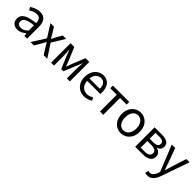

<svg xmlns="http://www.w3.org/2000/svg" viewBox="350 -2057 3792 3792"><g transform="rotate(45 2245.5 -161.5)"><path d="M217 13Q172 13 136 -5Q100 -23 79.5 -57.5Q59 -92 59 -141Q59 -230 138.5 -277.5Q218 -325 392 -344Q392 -379 382.5 -410.5Q373 -442 349 -461.5Q325 -481 280 -481Q233 -481 191.5 -462.5Q150 -444 117 -423L82 -486Q107 -502 140 -518.5Q173 -535 212 -546Q251 -557 295 -557Q361 -557 402.5 -529Q444 -501 463.5 -451.5Q483 -402 483 -334V0H408L400 -65H397Q359 -33 313.5 -10Q268 13 217 13ZM243 -61Q282 -61 317.5 -79Q353 -97 392 -132V-283Q301 -273 247 -254.5Q193 -236 170 -209.5Q147 -183 147 -147Q147 -100 175 -80.5Q203 -61 243 -61Z M578 0 757 -283 592 -543H691L764 -424Q776 -401 789.5 -378.5Q803 -356 817 -333H822Q833 -356 845.5 -378.5Q858 -401 870 -424L937 -543H1032L867 -274L1046 0H946L866 -127Q852 -152 837.5 -176.5Q823 -201 807 -224H802Q789 -201 775.5 -176.5Q762 -152 747 -127L674 0Z M1153 0V-543H1258L1365 -288Q1378 -254 1390 -221.5Q1402 -189 1414 -156H1419Q1432 -189 1444.5 -221.5Q1457 -254 1468 -288L1572 -543H1677V0H1594V-245Q1594 -270 1595.5 -303Q1597 -336 1599.5 -370Q1602 -404 1604 -432H1600Q1588 -400 1574.5 -367Q1561 -334 1549 -304L1445 -51H1385L1279 -304Q1267 -334 1254 -367.5Q1241 -401 1229 -432H1225Q1227 -404 1229 -370Q1231 -336 1233 -303Q1235 -270 1235 -245V0Z M2080 13Q2007 13 1948 -21Q1889 -55 1854.5 -118.5Q1820 -182 1820 -271Q1820 -338 1840 -390.5Q1860 -443 1894.5 -480.5Q1929 -518 1973 -537.5Q2017 -557 2063 -557Q2133 -557 2181 -526Q2229 -495 2254.5 -437.5Q2280 -380 2280 -302Q2280 -287 2279 -274Q2278 -261 2276 -250H1910Q1913 -192 1936.5 -149.5Q1960 -107 1999 -83.5Q2038 -60 2090 -60Q2130 -60 2162.5 -71.5Q2195 -83 2226 -103L2258 -42Q2223 -19 2179 -3Q2135 13 2080 13ZM1909 -315H2200Q2200 -397 2164.5 -440.5Q2129 -484 2065 -484Q2027 -484 1993.5 -464Q1960 -444 1937.5 -407Q1915 -370 1909 -315Z M2519 0V-469H2337V-543H2793V-469H2610V0Z M3107 13Q3041 13 2983 -20.5Q2925 -54 2890.5 -117.5Q2856 -181 2856 -271Q2856 -362 2890.5 -425.5Q2925 -489 2983 -523Q3041 -557 3107 -557Q3157 -557 3202.5 -538Q3248 -519 3283 -482Q3318 -445 3338 -392Q3358 -339 3358 -271Q3358 -181 3323 -117.5Q3288 -54 3231 -20.5Q3174 13 3107 13ZM3107 -63Q3154 -63 3189.5 -89Q3225 -115 3245 -162Q3265 -209 3265 -271Q3265 -334 3245 -381Q3225 -428 3189.5 -454Q3154 -480 3107 -480Q3060 -480 3024.5 -454Q2989 -428 2969.5 -381Q2950 -334 2950 -271Q2950 -209 2969.5 -162Q2989 -115 3024.5 -89Q3060 -63 3107 -63Z M3502 0V-543H3710Q3770 -543 3815 -529Q3860 -515 3885 -485Q3910 -455 3910 -405Q3910 -360 3886 -331Q3862 -302 3820 -289V-285Q3851 -278 3876.5 -262.5Q3902 -247 3918 -221Q3934 -195 3934 -155Q3934 -101 3906.5 -67Q3879 -33 3831 -16.5Q3783 0 3720 0ZM3592 -315H3695Q3763 -315 3792 -337.5Q3821 -360 3821 -397Q3821 -436 3793 -457Q3765 -478 3701 -478H3592ZM3592 -65H3709Q3777 -65 3810.5 -90.5Q3844 -116 3844 -161Q3844 -202 3808.5 -226Q3773 -250 3704 -250H3592Z M4071 234Q4052 234 4036 231Q4020 228 4007 223L4025 150Q4033 153 4044 156Q4055 159 4067 159Q4113 159 4142.5 125.5Q4172 92 4189 42L4201 1L3983 -543H4078L4188 -242Q4201 -206 4214.5 -166Q4228 -126 4242 -88H4247Q4258 -126 4269.5 -165.5Q4281 -205 4291 -242L4389 -543H4478L4274 46Q4255 99 4228 141.5Q4201 184 4163 209Q4125 234 4071 234Z"/></g></svg>

Font: Noto Sans HK
Style: Regular
Weight: 400
Designer: Ryoko NISHIZUKA 西塚涼子 (kana, bopomofo & ideographs); Paul D. Hunt (Latin, Greek & Cyrillic); Sandoll Communications 산돌커뮤니
Foundry: Adobe
Version: Version 2.004-H2;hotconv 1.0.118;makeotfexe 2.5.65603